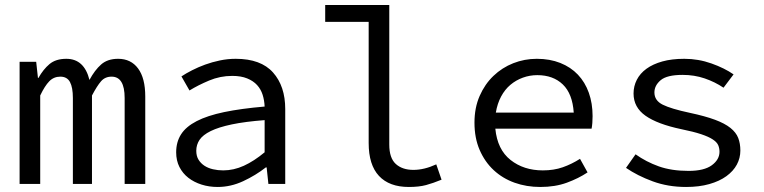

<svg xmlns="http://www.w3.org/2000/svg" viewBox="-20 -732 3040 764"><path d="M58 0V-486H124L131 -422H133Q152 -456 177 -477Q202 -498 244 -498Q315 -498 336 -414Q357 -453 382.5 -475.5Q408 -498 450 -498Q501 -498 529.5 -459.5Q558 -421 558 -348V0H476V-342Q476 -427 424 -427Q398 -427 382 -408.5Q366 -390 346 -352V0H270V-342Q270 -384 258.5 -405.5Q247 -427 220 -427Q194 -427 176 -408.5Q158 -390 140 -352V0Z M846 12Q812 12 782 2.5Q752 -7 729.5 -24.5Q707 -42 694 -67.5Q681 -93 681 -126Q681 -167 700.5 -197.5Q720 -228 762.5 -250Q805 -272 872 -286Q939 -300 1033 -308Q1032 -333 1025 -355Q1018 -377 1003 -393.5Q988 -410 963.5 -420Q939 -430 904 -430Q856 -430 812 -411.5Q768 -393 734 -372L702 -428Q720 -440 744.5 -452.5Q769 -465 796.5 -475Q824 -485 855 -491.5Q886 -498 918 -498Q1018 -498 1066.5 -443.5Q1115 -389 1115 -298V0H1048L1041 -66H1038Q997 -34 947.5 -11Q898 12 846 12ZM868 -54Q910 -54 950.5 -72.5Q991 -91 1033 -126V-254Q955 -248 902.5 -237Q850 -226 818.5 -210.5Q787 -195 774 -175.5Q761 -156 761 -132Q761 -111 770 -96.5Q779 -82 793.5 -72.5Q808 -63 827.5 -58.5Q847 -54 868 -54Z M1607 12Q1529 12 1488 -32Q1447 -76 1447 -163V-645H1274V-712H1529V-157Q1529 -103 1555 -79.5Q1581 -56 1625 -56Q1668 -56 1716 -78L1737 -17Q1703 -3 1675 4.5Q1647 12 1607 12Z M2130 12Q2075 12 2027.5 -5Q1980 -22 1944.5 -55Q1909 -88 1888.5 -135.5Q1868 -183 1868 -244Q1868 -303 1888.5 -350Q1909 -397 1943.5 -430Q1978 -463 2022.5 -480.5Q2067 -498 2116 -498Q2168 -498 2209.5 -481.5Q2251 -465 2279.5 -435Q2308 -405 2323 -363Q2338 -321 2338 -270Q2338 -256 2337 -243Q2336 -230 2334 -220H1951Q1959 -137 2011.5 -95.5Q2064 -54 2140 -54Q2184 -54 2219.5 -66.5Q2255 -79 2288 -100L2318 -46Q2282 -22 2235.5 -5Q2189 12 2130 12ZM2118 -433Q2088 -433 2060.5 -423Q2033 -413 2011 -394.5Q1989 -376 1974 -348Q1959 -320 1953 -284H2263Q2258 -359 2219.5 -396Q2181 -433 2118 -433Z M2710 12Q2638 12 2577 -10.5Q2516 -33 2471 -64L2509 -118Q2551 -88 2601.5 -70Q2652 -52 2720 -52Q2782 -52 2812.5 -74.5Q2843 -97 2843 -128Q2843 -142 2838 -154Q2833 -166 2816.5 -177Q2800 -188 2770 -198Q2740 -208 2691 -218Q2596 -238 2548.5 -271.5Q2501 -305 2501 -360Q2501 -389 2514 -414.5Q2527 -440 2552.5 -458.5Q2578 -477 2615.5 -487.5Q2653 -498 2703 -498Q2759 -498 2811 -479.5Q2863 -461 2899 -436L2859 -383Q2825 -406 2784 -420Q2743 -434 2696 -434Q2634 -434 2609 -413Q2584 -392 2584 -364Q2584 -332 2617 -315.5Q2650 -299 2725 -283Q2786 -270 2825 -255.5Q2864 -241 2886.5 -223Q2909 -205 2917.5 -183Q2926 -161 2926 -133Q2926 -103 2912 -77Q2898 -51 2870.5 -31Q2843 -11 2802.5 0.5Q2762 12 2710 12Z"/></svg>

Font: Source Code Pro
Style: Regular
Weight: 400
Monospace: yes
Designer: Paul D. Hunt, Teo Tuominen
Foundry: Adobe Systems Incorporated
Version: Version 2.030;PS 1.000;hotconv 16.6.51;makeotf.lib2.5.65220